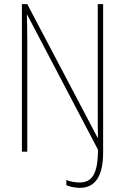

<svg xmlns="http://www.w3.org/2000/svg" viewBox="-20 -734 604 929"><path d="M366 175C440 175 479 119 479 4V-714H453V-189C453 -154 453 -111 454 -68H452L112 -714H86V0H112V-538C112 -594 111 -626 110 -662H112L454 -10C454 108 425 149 365 149C344 149 317 144 301 137V162C315 169 343 175 366 175Z"/></svg>

Font: Noto Sans Condensed Thin
Style: Regular
Weight: 100
Width: 3
Designer: Monotype Design Team
Foundry: Monotype Imaging Inc.
Version: Version 2.013